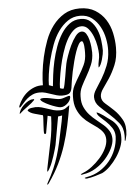

<svg xmlns="http://www.w3.org/2000/svg" viewBox="-53 -769 603 835"><g transform="rotate(-5 248.0 -351.5)"><path d="M434 -159Q434 -180 423 -196.5Q412 -213 398 -226Q384 -239 372.5 -249.5Q361 -260 360 -270Q365 -269 373 -264.5Q381 -260 389.5 -254Q398 -248 405.5 -242Q413 -236 418 -233Q460 -204 458 -152Q458 -132 449.5 -110Q441 -88 427.5 -68Q414 -48 397 -31Q380 -14 362 -5Q351 -1 330.5 5Q310 11 293 13Q287 13 284 10Q284 8 295 6Q325 1 350 -14.5Q375 -30 393.5 -52.5Q412 -75 422.5 -102.5Q433 -130 434 -159ZM121 18Q139 -14 151 -41.5Q163 -69 171.5 -97Q180 -125 186.5 -154Q193 -183 200 -218Q203 -232 205.5 -244Q208 -256 210 -270Q208 -269 205 -269Q202 -269 199 -268Q195 -267 192 -267L170 -144Q168 -136 164.5 -123.5Q161 -111 156.5 -97.5Q152 -84 147 -71Q142 -58 138 -51Q136 -47 133 -41.5Q130 -36 127.5 -33.5Q125 -31 124.5 -33Q124 -35 126 -47Q137 -104 148.5 -157Q160 -210 162 -270L147 -274L134 -200Q132 -194 126 -197Q124 -201 124.5 -211.5Q125 -222 125.5 -235Q126 -248 127 -260Q128 -272 127 -278Q113 -282 92 -287.5Q71 -293 62 -304Q66 -312 79 -314Q92 -316 97 -316Q112 -316 124.5 -312.5Q137 -309 149.5 -304.5Q162 -300 174.5 -296.5Q187 -293 201 -293Q217 -293 226.5 -299Q236 -305 245 -312Q237 -265 228 -223Q219 -181 206 -140.5Q193 -100 174 -61Q155 -22 127 18Q126 20 124 22Q122 24 120.5 24Q119 24 119 23Q119 22 121 18ZM281 -14Q299 -21 318.5 -36Q338 -51 354.5 -69.5Q371 -88 381.5 -109Q392 -130 392 -149Q392 -167 383 -180Q374 -193 359.5 -204Q345 -215 328 -226.5Q311 -238 296.5 -254Q282 -270 272.5 -292.5Q263 -315 264 -348Q264 -374 275 -395Q286 -416 298.5 -436.5Q311 -457 322 -480Q333 -503 333 -533Q333 -537 333 -546Q333 -555 332 -563Q331 -571 329 -577.5Q327 -584 323 -584Q316 -584 309 -572Q302 -560 295.5 -541.5Q289 -523 283 -500Q277 -477 272.5 -456Q268 -435 265.5 -418.5Q263 -402 262 -395Q260 -374 252 -365Q244 -356 218 -356Q206 -356 194 -359.5Q182 -363 170.5 -367Q159 -371 147 -374.5Q135 -378 122 -378Q104 -378 90.5 -372Q77 -366 66.5 -357Q56 -348 48 -338.5Q40 -329 33 -322Q31 -320 28.5 -320.5Q26 -321 29 -329Q35 -344 45.5 -359Q56 -374 70 -385Q84 -396 101 -402.5Q118 -409 138 -408Q138 -430 141.5 -462.5Q145 -495 153 -530.5Q161 -566 174 -601Q187 -636 208 -664Q229 -692 258 -709.5Q287 -727 326 -727Q366 -727 393.5 -710Q421 -693 438 -666.5Q455 -640 462 -607.5Q469 -575 469 -544Q469 -500 455.5 -468Q442 -436 426.5 -412.5Q411 -389 398 -371Q385 -353 385 -337Q385 -319 401.5 -305Q418 -291 437.5 -272.5Q457 -254 471.5 -228Q486 -202 481 -162Q479 -151 476.5 -142.5Q474 -134 473 -136Q471 -137 472 -141.5Q473 -146 473 -160Q473 -193 454.5 -215.5Q436 -238 414 -257.5Q392 -277 373.5 -295Q355 -313 355 -337Q355 -352 367.5 -371Q380 -390 394.5 -414Q409 -438 421 -468Q433 -498 434 -534Q435 -558 429.5 -586Q424 -614 411 -638Q398 -662 377 -678.5Q356 -695 325 -695Q295 -695 271.5 -679Q248 -663 230 -637.5Q212 -612 200 -579.5Q188 -547 180 -515Q172 -483 168 -454Q164 -425 164 -406L181 -400Q183 -420 186.5 -448.5Q190 -477 197 -508.5Q204 -540 215 -570.5Q226 -601 241.5 -625.5Q257 -650 278 -665.5Q299 -681 327 -681Q353 -681 369.5 -665.5Q386 -650 395.5 -627.5Q405 -605 408 -580Q411 -555 411 -536Q411 -531 409 -520Q407 -509 403.5 -497Q400 -485 395.5 -475.5Q391 -466 386 -464Q386 -479 389.5 -493.5Q393 -508 393 -522Q393 -535 389.5 -556.5Q386 -578 378 -598.5Q370 -619 357.5 -634Q345 -649 327 -649Q307 -649 290.5 -633.5Q274 -618 261.5 -594Q249 -570 239.5 -540Q230 -510 224 -481.5Q218 -453 214.5 -428.5Q211 -404 211 -390Q211 -388 217.5 -386.5Q224 -385 226 -385Q229 -389 232 -404Q235 -419 238 -436Q241 -453 243.5 -469Q246 -485 248 -493Q250 -503 257.5 -525Q265 -547 275.5 -569.5Q286 -592 299 -609Q312 -626 326 -626Q338 -626 345.5 -614.5Q353 -603 357 -587Q361 -571 362.5 -555.5Q364 -540 364 -532Q364 -502 353.5 -477.5Q343 -453 330.5 -431.5Q318 -410 307.5 -389Q297 -368 297 -345Q296 -318 305 -298.5Q314 -279 327.5 -264Q341 -249 357 -236.5Q373 -224 387 -211.5Q401 -199 410 -184Q419 -169 419 -149Q419 -131 408 -108Q397 -85 378.5 -64Q360 -43 334.5 -27Q309 -11 279 -7Q274 -5 270.5 -6Q267 -7 269 -8Q269 -9 281 -14ZM88 -351Q93 -352 94 -351Q95 -350 95 -348Q84 -336 63 -321Q42 -306 27 -292Q27 -300 33 -310.5Q39 -321 48.5 -330Q58 -339 68.5 -345Q79 -351 88 -351ZM121 -349Q127 -353 138 -352.5Q149 -352 161.5 -349.5Q174 -347 186 -344.5Q198 -342 206 -342Q212 -342 219.5 -344Q227 -346 233.5 -348.5Q240 -351 245 -352Q250 -353 251 -351Q253 -346 250 -338Q247 -330 240.5 -323Q234 -316 225.5 -311Q217 -306 207 -306Q201 -306 187 -310.5Q173 -315 158.5 -321.5Q144 -328 132.5 -335.5Q121 -343 121 -349Z"/></g></svg>

Font: Akronim
Style: Regular
Weight: 400
Designer: Grzegorz Klimczewski
Foundry: Fonty.PL
Version: Version 1.001